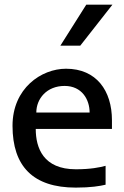

<svg xmlns="http://www.w3.org/2000/svg" viewBox="-20 -812 540 839"><path d="M311 7.8C377.4 7.8 416.5 1 441.4 -4.9V-87.4C416 -80.6 376.5 -72.3 311.5 -72.3C169.4 -72.3 136.2 -165.5 136.2 -248.5H469.2V-286.6C469.2 -415.5 401.4 -511.7 268.6 -511.7C160.6 -511.7 34.7 -426.3 34.7 -262.2C34.7 -85.4 124.5 7.8 311 7.8ZM262.2 -436.5C338.4 -436.5 371.6 -376.5 371.6 -320.3H138.7C138.7 -380.4 184.1 -436.5 262.2 -436.5ZM471.2 -791.5H356.9L243.7 -612.3H330.6Z"/></svg>

Font: Inder
Style: Regular
Weight: 400
Designer: Irina Smirnova
Foundry: Irina Smirnova
Version: Version 1.001